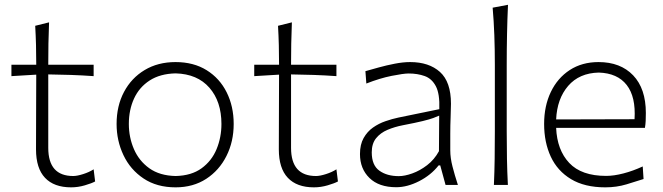

<svg xmlns="http://www.w3.org/2000/svg" viewBox="-20 -782 2804 812"><path d="M280.8 10.3Q208.5 10.3 170.4 -30Q132.3 -70.3 132.3 -150.4Q132.3 -241.7 132.8 -324.5Q133.3 -407.2 133.3 -466.3L28.3 -460V-508.3H133.3Q133.3 -551.8 132.3 -591.1Q131.3 -630.4 128.9 -672.9L187.5 -687.5Q185.5 -636.7 184.8 -597.2Q184.1 -557.6 184.1 -508.3H376V-460Q328.6 -463.4 279.8 -465.1Q231 -466.8 184.1 -467.3V-156.7Q184.1 -37.6 289.6 -37.6Q306.2 -37.6 331.5 -45.7Q356.9 -53.7 376 -65.9L382.3 -14.6Q368.2 -6.8 339.1 1.7Q310.1 10.3 280.8 10.3Z M722.7 10.3Q643.1 10.3 587.2 -27.1Q531.2 -64.5 502.2 -125.7Q473.1 -187 473.1 -257.8Q473.1 -334 504.4 -393.1Q535.6 -452.1 591.8 -485.8Q647.9 -519.5 722.2 -519.5Q798.8 -519.5 854 -485.1Q909.2 -450.7 938.7 -391.4Q968.3 -332 968.3 -257.8Q968.3 -183.1 937.7 -122.3Q907.2 -61.5 852.1 -25.6Q796.9 10.3 722.7 10.3ZM722.7 -37.6Q789.6 -39.1 832.5 -70.3Q875.5 -101.6 896 -151.4Q916.5 -201.2 916.5 -257.8Q916.5 -352.5 865.7 -410.9Q814.9 -469.2 722.7 -471.7Q657.2 -470.2 613 -441.7Q568.8 -413.1 546.9 -365.2Q524.9 -317.4 524.9 -257.8Q524.9 -201.2 546.4 -151.4Q567.9 -101.6 611.6 -70.3Q655.3 -39.1 722.7 -37.6Z M1307.6 10.3Q1235.4 10.3 1197.3 -30Q1159.2 -70.3 1159.2 -150.4Q1159.2 -241.7 1159.7 -324.5Q1160.2 -407.2 1160.2 -466.3L1055.2 -460V-508.3H1160.2Q1160.2 -551.8 1159.2 -591.1Q1158.2 -630.4 1155.8 -672.9L1214.4 -687.5Q1212.4 -636.7 1211.7 -597.2Q1210.9 -557.6 1210.9 -508.3H1402.8V-460Q1355.5 -463.4 1306.6 -465.1Q1257.8 -466.8 1210.9 -467.3V-156.7Q1210.9 -37.6 1316.4 -37.6Q1333 -37.6 1358.4 -45.7Q1383.8 -53.7 1402.8 -65.9L1409.2 -14.6Q1395 -6.8 1366 1.7Q1336.9 10.3 1307.6 10.3Z M1655.8 9.8Q1582.5 9.8 1542.5 -29.3Q1502.4 -68.4 1502.4 -130.4Q1502.4 -170.9 1517.8 -198.2Q1533.2 -225.6 1557.6 -242.7Q1582 -259.8 1610.4 -269.5Q1638.7 -279.3 1664.6 -284.7L1837.9 -320.3Q1840.3 -385.3 1823.2 -417.5Q1806.2 -449.7 1775.9 -460.4Q1745.6 -471.2 1708.5 -471.2Q1686.5 -471.2 1636.5 -461.2Q1586.4 -451.2 1529.3 -428.7L1525.4 -481Q1548.8 -487.8 1581.8 -496.8Q1614.7 -505.9 1649.9 -512.7Q1685.1 -519.5 1714.8 -519.5Q1793.9 -519.5 1840.6 -477.8Q1887.2 -436 1887.2 -343.3Q1887.2 -320.8 1885.7 -286.1Q1884.3 -251.5 1884.3 -216.8V-146Q1884.3 -114.3 1893.6 -78.1Q1902.8 -42 1916.5 0H1864.3L1841.8 -82.5H1835Q1802.2 -41 1752.2 -15.6Q1702.1 9.8 1655.8 9.8ZM1666.5 -37.1Q1691.4 -37.1 1723.6 -48.6Q1755.9 -60.1 1786.4 -83.5Q1816.9 -106.9 1836.4 -142.6L1837.4 -293Q1828.1 -288.6 1812.7 -283Q1797.4 -277.3 1767.6 -270Q1737.8 -262.7 1684.1 -252.4Q1648.9 -245.6 1618.9 -232.9Q1588.9 -220.2 1570.6 -197.5Q1552.2 -174.8 1552.2 -137.7Q1552.2 -83 1584.5 -60.1Q1616.7 -37.1 1666.5 -37.1Z M2068.8 0Q2071.3 -57.1 2072 -110.1Q2072.8 -163.1 2072.8 -226.1V-507.8Q2072.8 -573.2 2070.6 -633.3Q2068.4 -693.4 2063.5 -749.5L2128.4 -761.7Q2125.5 -698.7 2124.3 -636.5Q2123 -574.2 2123 -507.8V-226.1Q2123 -163.1 2124 -110.1Q2125 -57.1 2127.9 0Z M2540 10.3Q2452.6 10.3 2395 -24.4Q2337.4 -59.1 2309.3 -119.6Q2281.2 -180.2 2281.2 -257.8Q2281.2 -334 2309.6 -393.1Q2337.9 -452.1 2389.6 -485.8Q2441.4 -519.5 2511.2 -519.5Q2604 -519.5 2657.7 -463.4Q2711.4 -407.2 2711.4 -304.2Q2711.4 -286.1 2710.7 -271Q2710 -255.9 2707.5 -241.2H2332Q2335.9 -147.5 2387.5 -92.8Q2439 -38.1 2543.5 -38.1Q2576.2 -38.1 2616.7 -48.6Q2657.2 -59.1 2698.2 -78.1L2701.7 -24.9Q2671.9 -15.1 2629.6 -2.4Q2587.4 10.3 2540 10.3ZM2663.6 -277.8Q2669.4 -372.6 2630.4 -422.6Q2591.3 -472.7 2512.2 -475.1Q2429.7 -473.1 2382.8 -418.7Q2335.9 -364.3 2332 -276.9Z"/></svg>

Font: Pinar-FD Light
Style: Regular
Weight: 300
Designer: Amin Abedi
Version: Version 2.000